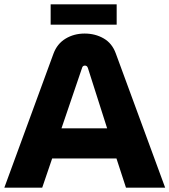

<svg xmlns="http://www.w3.org/2000/svg" viewBox="-20 -867 783 887"><path d="M0 0 227 -619Q244 -665 283 -688.5Q322 -712 371 -712Q420 -712 459 -689.5Q498 -667 515 -620L743 0H562L518 -135H221L175 0ZM264 -274H475L386 -553Q384 -559 380.5 -561.5Q377 -564 372 -564Q367 -564 363.5 -561Q360 -558 359 -553ZM214 -753V-847H519V-753Z"/></svg>

Font: MuseoModerno Thin
Style: Bold
Weight: 700
Version: Version 1.003